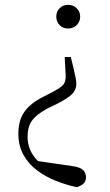

<svg xmlns="http://www.w3.org/2000/svg" viewBox="-20 -542 455 795"><path d="M262 -522Q284 -522 298 -507.5Q312 -493 312 -473Q312 -453 298 -438.5Q284 -424 262 -424Q240 -424 226.5 -438.5Q213 -453 213 -473Q213 -493 226.5 -507.5Q240 -522 262 -522ZM56 12Q56 -44 81 -79Q106 -114 155 -139L192 -158Q229 -177 241 -190Q253 -203 252 -230L248 -306H273L283 -266Q289 -238 292.5 -223Q296 -208 296 -195Q296 -170 278.5 -152.5Q261 -135 216 -112L173 -91Q128 -66 111 -40.5Q94 -15 94 25Q95 75 125.5 112Q156 149 219 184L103 120L282 146Q314 151 325 163Q336 175 336 192Q336 209 325.5 218.5Q315 228 298 233Q255 224 212 207Q169 190 133.5 163.5Q98 137 77 99Q56 61 56 12Z"/></svg>

Font: Noto Serif KR
Style: Regular
Weight: 200
Designer: Ryoko NISHIZUKA 西塚涼子 (kana & ideographs); Frank Grießhammer (Latin, Greek & Cyrillic); Wenlong ZHANG 张文龙 (bopomofo); San
Foundry: Adobe
Version: Version 2.001;hotconv 1.1.0;makeotfexe 2.6.0